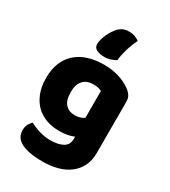

<svg xmlns="http://www.w3.org/2000/svg" viewBox="-221 -853 1009 1141"><g transform="rotate(30 283.5 -282.5)"><path d="M250 -717Q278 -746 321 -746Q342 -746 359 -740Q376 -734 392 -723Q371 -680 359.5 -640.5Q348 -601 344 -563Q330 -555 310 -548Q290 -541 267 -541Q236 -541 214 -551.5Q192 -562 192 -588Q192 -602 197 -619.5Q202 -637 210 -655Q218 -673 228.5 -689Q239 -705 250 -717ZM289 -501Q346 -501 392.5 -486.5Q439 -472 471 -449Q491 -435 502.5 -418Q514 -401 514 -374V-24Q514 29 494 67.5Q474 106 439.5 131.5Q405 157 358.5 169Q312 181 259 181Q168 181 116 156.5Q64 132 64 77Q64 54 73.5 36.5Q83 19 95 10Q124 26 160.5 37Q197 48 236 48Q290 48 322 30Q354 12 354 -28V-44Q313 -26 254 -26Q209 -26 168.5 -39.5Q128 -53 97.5 -81.5Q67 -110 48.5 -155Q30 -200 30 -262Q30 -323 49.5 -368Q69 -413 103.5 -442.5Q138 -472 185.5 -486.5Q233 -501 289 -501ZM351 -356Q344 -360 330.5 -364Q317 -368 297 -368Q248 -368 223.5 -340.5Q199 -313 199 -262Q199 -204 223.5 -178.5Q248 -153 286 -153Q327 -153 351 -172Z"/></g></svg>

Font: Baloo Thambi
Style: Regular
Weight: 400
Designer: Aadarsh Rajan and Ek Type
Foundry: Ek Type
Version: Version 1.443;PS 1.000;hotconv 16.6.51;makeotf.lib2.5.65220;